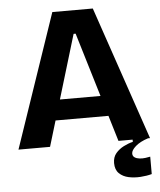

<svg xmlns="http://www.w3.org/2000/svg" viewBox="-57 -709 789 945"><g transform="rotate(-5 337.0 -237.0)"><path d="M12 0 237 -660H437L662 0H506L342 -544H332L168 0ZM136 -127V-228H557V-127ZM655 177Q630 184 599 186Q568 188 540 182Q512 176 493.5 158Q475 140 475 107Q475 78 491 59Q507 40 530.5 28Q554 16 576 11V-9L652 -10V0Q612 13 590 32.5Q568 52 568 68Q568 81 578 87.5Q588 94 602.5 95.5Q617 97 631.5 95Q646 93 655 91Z"/></g></svg>

Font: Bricolage Grotesque 28pt
Style: Bold
Weight: 700
Designer: Mathieu Triay
Foundry: Atelier Triay
Version: Version 1.000;gftools[0.9.30]